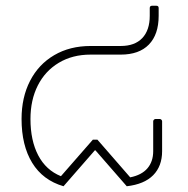

<svg xmlns="http://www.w3.org/2000/svg" viewBox="-20 -640 654 668"><path d="M536 -226Q539 -226 541.5 -223.5Q544 -221 544 -218V-114Q544 -62 513 -30.5Q482 1 421 8L312 -117H310L201 8Q129 -13 92 -73.5Q55 -134 55 -226Q55 -301 84.5 -358.5Q114 -416 168.5 -448Q223 -480 295 -480H400Q449 -480 475 -507.5Q501 -535 501 -585V-612Q501 -620 509 -620H524Q532 -620 532 -612V-585Q532 -520 498 -485Q464 -450 400 -450H295Q232 -450 184.5 -421.5Q137 -393 111.5 -342.5Q86 -292 86 -226Q86 -151 113 -99.5Q140 -48 192 -27L303 -154H319L433 -23Q473 -31 493 -54.5Q513 -78 513 -114V-218Q513 -221 515.5 -223.5Q518 -226 521 -226Z"/></svg>

Font: LINE Seed Sans TH App Thin
Style: Regular
Weight: 250
Designer: Dalton Maag Ltd | Thai characters by Cadson Demak Co.,Ltd.
Foundry: Dalton Maag Ltd
Version: Version 1.003